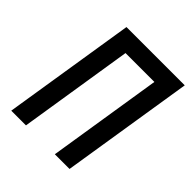

<svg xmlns="http://www.w3.org/2000/svg" viewBox="-199 -864 997 997"><g transform="rotate(45 300.0 -365.0)"><path d="M42 0 158 -730H586L470 0H362L462 -631H250L150 0Z"/></g></svg>

Font: JetBrains Mono NL SemiBold
Style: Italic
Weight: 600
Italic angle: -9°
Monospace: yes
Designer: Philipp Nurullin, Konstantin Bulenkov
Foundry: JetBrains
Version: Version 2.305; ttfautohint (v1.8.4.7-5d5b)